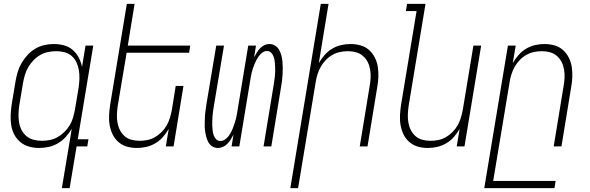

<svg xmlns="http://www.w3.org/2000/svg" viewBox="-20 -755 3040 990"><path d="M196 -29Q216 -29 236.5 -33Q257 -37 276 -47.5Q295 -58 311 -73.5Q327 -89 338.5 -107.5Q350 -126 356 -146.5Q362 -167 366 -187L386 -307Q389 -329 389.5 -351Q390 -373 386.5 -394Q383 -415 374 -434Q365 -453 349.5 -466.5Q334 -480 313 -485.5Q292 -491 270 -491Q250 -491 229 -487Q208 -483 188.5 -472Q169 -461 153.5 -445Q138 -429 126.5 -410Q115 -391 109 -370.5Q103 -350 99 -329L79 -209Q76 -188 75.5 -166Q75 -144 78.5 -123Q82 -102 91.5 -84Q101 -66 116.5 -53Q132 -40 153 -34.5Q174 -29 196 -29ZM299 215 350 -91Q337 -69 319 -49Q301 -29 278.5 -16Q256 -3 231 2.5Q206 8 182 8Q155 8 130 1Q105 -6 85.5 -22Q66 -38 54 -60.5Q42 -83 38 -108.5Q34 -134 35 -161Q36 -188 40 -215L60 -335Q64 -359 71 -383Q78 -407 91 -429.5Q104 -452 122 -471.5Q140 -491 162 -504Q184 -517 208.5 -522.5Q233 -528 257 -528Q285 -528 310.5 -521Q336 -514 355 -497.5Q374 -481 386 -458Q398 -435 403 -410L421 -520H461L381 -37H436L430 0H375L339 215Z M686 8Q659 8 634.5 1Q610 -6 591 -22.5Q572 -39 561 -61.5Q550 -84 545.5 -109.5Q541 -135 542.5 -162Q544 -189 548 -215L634 -735H674L639 -520H961L955 -483H633L587 -209Q584 -188 583 -166.5Q582 -145 585.5 -124Q589 -103 598 -85Q607 -67 622 -53.5Q637 -40 657.5 -34.5Q678 -29 700 -29Q720 -29 740 -33Q760 -37 778.5 -47.5Q797 -58 813 -74Q829 -90 839.5 -108.5Q850 -127 856 -147Q862 -167 866 -187L886 -312H926L875 0H835L850 -90Q837 -68 820 -48.5Q803 -29 780.5 -16Q758 -3 734 2.5Q710 8 686 8Z M1104 8Q1087 8 1074 -0.5Q1061 -9 1054 -22.5Q1047 -36 1043 -51.5Q1039 -67 1037 -83.5Q1035 -100 1035.5 -116Q1036 -132 1036.5 -149Q1037 -166 1039.5 -182.5Q1042 -199 1044 -215L1095 -520H1135L1083 -210Q1081 -197 1079 -184Q1077 -171 1076 -158Q1075 -145 1074.5 -132Q1074 -119 1074.5 -106.5Q1075 -94 1076.5 -81.5Q1078 -69 1082 -57.5Q1086 -46 1094.5 -37Q1103 -28 1116 -28Q1128 -28 1139 -35Q1150 -42 1157.5 -52Q1165 -62 1171 -73Q1177 -84 1181 -95Q1185 -106 1189 -117.5Q1193 -129 1196 -140.5Q1199 -152 1201 -163.5Q1203 -175 1205 -187L1260 -520H1300L1290 -459Q1296 -471 1303.5 -483Q1311 -495 1320.5 -505.5Q1330 -516 1343 -522Q1356 -528 1369 -528Q1386 -528 1399 -519.5Q1412 -511 1419.5 -497.5Q1427 -484 1431 -468.5Q1435 -453 1436.5 -436.5Q1438 -420 1438 -404Q1438 -388 1437 -371Q1436 -354 1434 -337.5Q1432 -321 1429 -305L1379 0H1339L1390 -310Q1392 -323 1394 -336Q1396 -349 1397.5 -362Q1399 -375 1399 -388Q1399 -401 1398.5 -413.5Q1398 -426 1396.5 -438.5Q1395 -451 1391 -462.5Q1387 -474 1378.5 -483Q1370 -492 1357 -492Q1345 -492 1334.5 -485Q1324 -478 1316.5 -468Q1309 -458 1303 -447Q1297 -436 1292.5 -425Q1288 -414 1284 -402.5Q1280 -391 1277.5 -379.5Q1275 -368 1273 -356.5Q1271 -345 1269 -333L1214 0H1174L1184 -61Q1178 -49 1170.5 -37Q1163 -25 1153 -14.5Q1143 -4 1130 2Q1117 8 1104 8Z M1477 215 1634 -735H1674L1624 -430Q1637 -452 1654 -471.5Q1671 -491 1693 -504Q1715 -517 1739 -522.5Q1763 -528 1787 -528Q1814 -528 1839 -521Q1864 -514 1882.5 -497.5Q1901 -481 1912.5 -458.5Q1924 -436 1928 -410.5Q1932 -385 1931 -358Q1930 -331 1925 -305L1875 0H1835L1886 -311Q1890 -332 1891 -353.5Q1892 -375 1888.5 -396Q1885 -417 1876 -435Q1867 -453 1851.5 -466.5Q1836 -480 1816 -485.5Q1796 -491 1774 -491Q1754 -491 1734 -487Q1714 -483 1695 -472.5Q1676 -462 1660.5 -446Q1645 -430 1634.5 -411.5Q1624 -393 1617.5 -373Q1611 -353 1608 -333L1517 215Z M2186 8Q2159 8 2134.5 1Q2110 -6 2091 -22.5Q2072 -39 2061 -61.5Q2050 -84 2045.5 -109.5Q2041 -135 2042.5 -162Q2044 -189 2048 -215L2128 -698H2073L2079 -735H2174L2087 -209Q2084 -188 2083 -166.5Q2082 -145 2085.5 -124Q2089 -103 2098 -85Q2107 -67 2122 -53.5Q2137 -40 2157.5 -34.5Q2178 -29 2200 -29Q2220 -29 2240 -33Q2260 -37 2278.5 -47.5Q2297 -58 2313 -74Q2329 -90 2339.5 -108.5Q2350 -127 2356 -147Q2362 -167 2366 -187L2421 -520H2461L2375 0H2335L2350 -90Q2337 -68 2320 -48.5Q2303 -29 2280.5 -16Q2258 -3 2234 2.5Q2210 8 2186 8Z M2477 215 2599 -520H2639L2624 -430Q2637 -452 2654 -471.5Q2671 -491 2693 -504Q2715 -517 2739 -522.5Q2763 -528 2787 -528Q2814 -528 2839 -521Q2864 -514 2882.5 -497.5Q2901 -481 2912.5 -458.5Q2924 -436 2928 -410.5Q2932 -385 2931 -358Q2930 -331 2925 -305L2875 0H2835L2886 -311Q2890 -332 2891 -353.5Q2892 -375 2888.5 -396Q2885 -417 2876 -435Q2867 -453 2851.5 -466.5Q2836 -480 2816 -485.5Q2796 -491 2774 -491Q2754 -491 2734 -487Q2714 -483 2695 -472.5Q2676 -462 2660.5 -446Q2645 -430 2634.5 -411.5Q2624 -393 2617.5 -373Q2611 -353 2608 -333L2523 178H2845L2839 215Z"/></svg>

Font: Iosevka Term Curly Extralight
Style: Italic
Weight: 200
Italic angle: -9°
Designer: Belleve Invis
Foundry: Belleve Invis
Version: Version 32.3.0